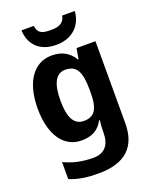

<svg xmlns="http://www.w3.org/2000/svg" viewBox="-180 -863 956 1201"><g transform="rotate(-20 298.5 -263.0)"><path d="M470 -766H386C377 -714 335 -705 292 -705C238 -705 205 -710 197 -766H115C120 -669 181 -606 291 -606C397 -606 464 -672 470 -766ZM238 -554C119 -554 43 -449 43 -271C43 -95 117 10 235 10C302 10 349 -14 379 -71H384C381 -53 379 -25 379 -4V8C379 93 341 137 266 137C191 137 132 123 72 95V208C129 232 189 240 266 240C441 240 527 158 527 2V-544H401L389 -474H385C353 -528 305 -554 238 -554ZM287 -441C362 -441 389 -392 389 -270V-252C389 -140 359 -100 289 -100C224 -100 194 -157 194 -269C194 -383 225 -441 287 -441Z"/></g></svg>

Font: Noto Sans Display
Style: Bold
Weight: 700
Designer: Monotype Design Team
Foundry: Monotype Imaging Inc.
Version: Version 1.900